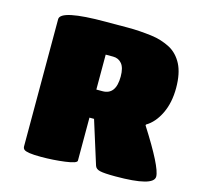

<svg xmlns="http://www.w3.org/2000/svg" viewBox="-105 -830 967 944"><g transform="rotate(15 378.0 -358.0)"><path d="M641.1 -283.2 640.1 -278.8Q755.9 -97.2 755.9 -48.8Q755.9 2 561 2Q503.9 2 482.4 -3.2Q460.9 -8.3 456.1 -24.9L387.2 -244.1H363.8V-24.9Q363.8 -11.7 304.4 -3.9Q245.1 3.9 183.1 3.9Q145 3.9 124.5 0.7Q104 -2.4 96.9 -8.3Q89.8 -14.2 89.8 -24.9V-671.9Q89.8 -720.2 320.8 -720.2Q335 -720.2 362.3 -720.2Q397 -720.2 429.7 -720.5Q462.4 -720.7 492.9 -718.5Q523.4 -716.3 551.3 -712.9Q579.1 -709.5 603.8 -701.7Q628.4 -693.8 649.2 -682.9Q669.9 -671.9 686.3 -654.5Q702.6 -637.2 714.1 -615Q725.6 -592.8 731.7 -562.5Q737.8 -532.2 737.8 -495.1Q737.8 -419.9 710.9 -364.3Q684.1 -308.6 641.1 -283.2ZM360.8 -564V-386.2H392.1Q460 -386.2 460 -479Q460 -523.4 443.1 -543.7Q426.3 -564 398.9 -564Z"/></g></svg>

Font: GGS TheRock Black
Style: Regular
Weight: 900
Designer: Rodrigo Fuenzalida (2012); Goodgame Studios (2014)
Foundry: Rodrigo Fuenzalida,2012;  GGS,2014
Version: Version 1.002 | FøM Mod